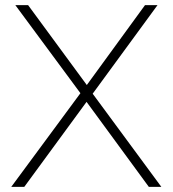

<svg xmlns="http://www.w3.org/2000/svg" viewBox="-20 -732 676 752"><path d="M343 -365 612 0H563L319 -333L75 0H24L295 -367L40 -712H90L320 -399L548 -712H597Z"/></svg>

Font: MuliDisplayVN ExtraLight
Style: Regular
Weight: 200
Designer: Vernon Adams
Foundry: Vernon Adams
Version: Version 2.100